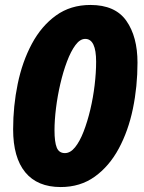

<svg xmlns="http://www.w3.org/2000/svg" viewBox="-20 -745 582 775"><path d="M225 10Q131 10 82 -49.5Q33 -109 33 -223Q33 -317 51.5 -406.5Q70 -496 108.5 -568Q147 -640 206 -682.5Q265 -725 345 -725Q445 -725 490 -661Q535 -597 535 -492Q535 -396 516.5 -306.5Q498 -217 459.5 -145.5Q421 -74 362.5 -32Q304 10 225 10ZM242 -127Q264 -127 283 -150.5Q302 -174 317.5 -214Q333 -254 344.5 -302.5Q356 -351 362 -401.5Q368 -452 368 -496Q368 -588 324 -588Q303 -588 284.5 -563Q266 -538 250.5 -497Q235 -456 223.5 -406.5Q212 -357 206 -308Q200 -259 200 -219Q200 -172 209 -149.5Q218 -127 242 -127Z"/></svg>

Font: Noto Sans Disp ExtBd
Style: Italic
Weight: 800
Italic angle: -12°
Designer: Monotype Design Team
Foundry: Monotype Imaging Inc.
Version: Version 2.000;GOOG;noto-source:20170915:90ef993387c0